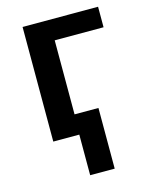

<svg xmlns="http://www.w3.org/2000/svg" viewBox="-112 -614 684 877"><g transform="rotate(-15 230.5 -175.0)"><path d="M438 -542V-445H207V-95H320V192H204V0H81V-542Z"/></g></svg>

Font: Noto Sans SemiBold
Style: Regular
Weight: 600
Designer: Monotype Design Team
Foundry: Monotype Imaging Inc.
Version: Version 2.007